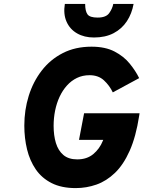

<svg xmlns="http://www.w3.org/2000/svg" viewBox="-20 -951 734 983"><path d="M367.5 12Q295 12 244.5 -13.5Q194 -39 163.2 -83.8Q132.5 -128.5 118.5 -186.2Q104.5 -244 104.5 -308Q104.5 -387.5 127 -460Q149.5 -532.5 193.5 -589.5Q237.5 -646.5 301.5 -679.2Q365.5 -712 448.5 -712Q519 -712 566.5 -687.2Q614 -662.5 644.2 -625.2Q674.5 -588 692.5 -551L557.5 -478Q540.5 -513.5 512 -539.8Q483.5 -566 438.5 -566Q403 -566 374 -552Q345 -538 322.8 -513.2Q300.5 -488.5 285.2 -455.8Q270 -423 262.2 -385Q254.5 -347 254.5 -307Q254.5 -257.5 266.2 -218.8Q278 -180 304.5 -157.5Q331 -135 375.5 -135Q425 -135 457.5 -162Q490 -189 506.5 -230L508.5 -235H384.5L410.5 -371H694.5L692.5 -358Q676 -251 644 -179.2Q612 -107.5 568.5 -65.8Q525 -24 473.8 -6Q422.5 12 367.5 12ZM461 -759Q411.5 -759 374.8 -780Q338 -801 320.8 -839.8Q303.5 -878.5 312 -931H416Q416 -894.5 427.8 -877.8Q439.5 -861 480 -861Q523 -861 539.2 -884Q555.5 -907 560 -931H664Q655 -881 629.5 -842.2Q604 -803.5 561.8 -781.2Q519.5 -759 461 -759Z"/></svg>

Font: Overpass Black
Style: Italic
Weight: 900
Italic angle: -10°
Designer: Delve Withrington, Dave Bailey, Thomas Jockin
Foundry: Delve Fonts LLC
Version: Version 4.000